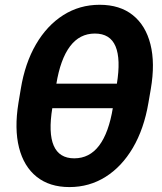

<svg xmlns="http://www.w3.org/2000/svg" viewBox="-20 -759 667 791"><path d="M266.1 11.7Q184.2 11.7 131.2 -30.6Q78.1 -73 58.4 -150.8Q38.7 -228.6 56 -335L65.6 -392.5Q82.9 -498.5 128.2 -576.3Q173.5 -654.1 240.7 -696.7Q307.8 -739.3 390.6 -739.3Q473.7 -739.3 527 -696.8Q580.2 -654.3 599.8 -576.5Q619.5 -498.7 601.3 -392.5L591.4 -335Q573.2 -228 527.4 -150Q481.5 -72.1 414.6 -30.2Q347.6 11.7 266.1 11.7ZM285.9 -106.7Q348.8 -106.7 388.5 -159.4Q428.2 -212.1 445 -315L461.3 -412.6Q478.1 -515.4 456 -568.1Q433.8 -620.8 370.9 -620.8Q308.1 -620.8 268.5 -568.1Q228.8 -515.4 212 -412.6L195.7 -315Q178.7 -211.2 201.3 -159Q223.9 -106.7 285.9 -106.7ZM170.8 -313.2 187.8 -414.4H485.7L468.8 -313.2Z"/></svg>

Font: Inter Variable
Style: Italic
Weight: 400
Italic angle: -9.39999°
Designer: Rasmus Andersson
Foundry: rsms
Version: Version 4.001;git-9221beed3